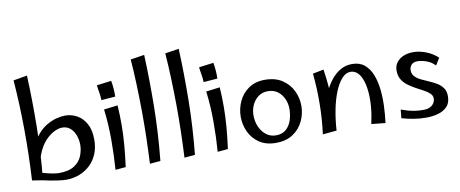

<svg xmlns="http://www.w3.org/2000/svg" viewBox="-70 -1101 3409 1423"><g transform="rotate(-10 1635.0 -389.5)"><path d="M331 11Q311 11 278 6.5Q245 2 212.5 -4Q180 -10 161 -15L112 -89Q133 -80 167 -70Q201 -60 234.5 -53.5Q268 -47 286 -47Q362 -47 404 -74.5Q446 -102 462.5 -144Q479 -186 479 -228Q479 -247 474 -272Q469 -297 456 -320.5Q443 -344 421.5 -359.5Q400 -375 367 -375Q341 -375 306.5 -358Q272 -341 239 -305Q206 -269 183 -212Q160 -155 156 -75L122 -113Q122 -197 141.5 -256.5Q161 -316 193.5 -355.5Q226 -395 264 -417.5Q302 -440 339 -449.5Q376 -459 405 -459Q453 -459 494.5 -436Q536 -413 562 -366Q588 -319 588 -246Q588 -187 568.5 -139.5Q549 -92 513.5 -58.5Q478 -25 431.5 -7Q385 11 331 11ZM161 -15 81 -28Q92 -222 90.5 -412Q89 -602 75 -782L179 -800Q187 -612 184.5 -417.5Q182 -223 161 -15Z M691 -525Q690 -557 685 -583.5Q680 -610 677 -639L787 -653Q792 -626 794.5 -594Q797 -562 796 -533ZM782 -5 704 2Q712 -103 712 -222.5Q712 -342 698 -453L802 -466Q807 -387 806.5 -315.5Q806 -244 800 -169.5Q794 -95 782 -5Z M1043 -5 963 2Q968 -95 970.5 -196Q973 -297 972 -398Q971 -499 967.5 -596.5Q964 -694 957 -784L1061 -800Q1069 -612 1066.5 -412.5Q1064 -213 1043 -5Z M1303 -5 1223 2Q1228 -95 1230.5 -196Q1233 -297 1232 -398Q1231 -499 1227.5 -596.5Q1224 -694 1217 -784L1321 -800Q1329 -612 1326.5 -412.5Q1324 -213 1303 -5Z M1460 -525Q1459 -557 1454 -583.5Q1449 -610 1446 -639L1556 -653Q1561 -626 1563.5 -594Q1566 -562 1565 -533ZM1551 -5 1473 2Q1481 -103 1481 -222.5Q1481 -342 1467 -453L1571 -466Q1576 -387 1575.5 -315.5Q1575 -244 1569 -169.5Q1563 -95 1551 -5Z M1911 12Q1836 12 1786 -22Q1736 -56 1711 -110Q1686 -164 1686 -223Q1686 -283 1711 -338Q1736 -393 1786 -428Q1836 -463 1909 -463Q1987 -463 2039 -428.5Q2091 -394 2117 -340Q2143 -286 2143 -226Q2143 -167 2117 -112Q2091 -57 2039.5 -22.5Q1988 12 1911 12ZM1920 -43Q1968 -43 1997 -69Q2026 -95 2039 -135.5Q2052 -176 2052 -220Q2052 -260 2036 -295.5Q2020 -331 1990 -353.5Q1960 -376 1916 -376Q1874 -376 1843.5 -353Q1813 -330 1797 -294Q1781 -258 1781 -218Q1781 -170 1799 -130Q1817 -90 1848.5 -66.5Q1880 -43 1920 -43Z M2735 8 2630 -3Q2645 -71 2650 -132Q2655 -193 2650 -244Q2645 -295 2631.5 -332.5Q2618 -370 2596 -390.5Q2574 -411 2544 -411Q2509 -411 2479 -377.5Q2449 -344 2425.5 -286.5Q2402 -229 2387.5 -155Q2373 -81 2368 0L2308 -125Q2311 -162 2323.5 -207.5Q2336 -253 2357 -298.5Q2378 -344 2408 -382Q2438 -420 2477.5 -443Q2517 -466 2566 -466Q2622 -466 2658 -436.5Q2694 -407 2714 -357.5Q2734 -308 2741 -246.5Q2748 -185 2745.5 -119Q2743 -53 2735 8ZM2368 0 2263 10Q2278 -103 2279 -219Q2280 -335 2269 -446L2351 -462Q2361 -396 2366 -337.5Q2371 -279 2372.5 -225Q2374 -171 2372.5 -115.5Q2371 -60 2368 0Z M3038 21Q2992 21 2944 13Q2896 5 2857 -7L2863 -71Q2887 -62 2912 -55Q2937 -48 2966 -43.5Q2995 -39 3028 -39Q3062 -39 3082 -50.5Q3102 -62 3110.5 -78.5Q3119 -95 3119 -108Q3119 -131 3102 -147.5Q3085 -164 3058 -178.5Q3031 -193 3001 -209Q2971 -225 2944 -245Q2917 -265 2900 -292.5Q2883 -320 2883 -359Q2883 -397 2903 -422.5Q2923 -448 2955.5 -461Q2988 -474 3027 -474Q3074 -474 3124 -454.5Q3174 -435 3211 -400L3178 -347Q3150 -377 3113 -389.5Q3076 -402 3046 -402Q3017 -402 3001.5 -385.5Q2986 -369 2986 -345Q2986 -317 3003.5 -298Q3021 -279 3048 -266Q3075 -253 3105.5 -240Q3136 -227 3163 -211Q3190 -195 3207.5 -170.5Q3225 -146 3225 -108Q3225 -59 3199 -31Q3173 -3 3130.5 9Q3088 21 3038 21Z"/></g></svg>

Font: Marhey Light
Style: Regular
Weight: 300
Designer: Nur Syamsi & Bustanul Arifin
Foundry: Namelatype
Version: Version 1.000